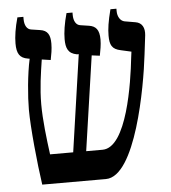

<svg xmlns="http://www.w3.org/2000/svg" viewBox="-49 -692 655 736"><g transform="rotate(-5 278.5 -323.5)"><path d="M84 0H329C444 0 504 -341 518 -462L527 -536C530 -564 520 -585 494 -589L453 -596C437 -599 426 -616 426 -638V-647H403C391 -601 387 -572 387 -547C387 -511 395 -494 429 -487L469 -478L466 -455C456 -362 420 -113 326 -113H263L316 -477L347 -473C351 -493 355 -515 355 -535C355 -573 341 -587 316 -591L283 -596C266 -598 257 -615 257 -638V-647H234C223 -608 218 -574 218 -548C218 -514 226 -492 260 -486H267L213 -113H124C116 -173 107 -247 107 -307C107 -369 116 -426 124 -478L158 -473C162 -493 166 -514 166 -536C166 -568 157 -587 127 -591L94 -596C77 -598 68 -615 68 -638V-647H45C34 -608 29 -574 29 -548C29 -509 40 -491 72 -486L78 -485C65 -426 58 -341 58 -291C58 -222 72 -82 84 0Z"/></g></svg>

Font: Noto Serif Hebrew ExtraCondensed SemiBold
Style: Regular
Weight: 600
Width: 2
Designer: Monotype Design Team
Foundry: Monotype Imaging Inc.
Version: Version 2.004